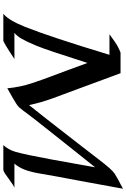

<svg xmlns="http://www.w3.org/2000/svg" viewBox="177 -934 757 1151"><g transform="rotate(90 555.5 -358.5)"><path d="M333.5 -66.4Q233.9 0 223.1 0H62.5Q102.1 -31.7 141.6 -131.8Q201.2 -281.2 308.6 -636.2H185.5Q237.3 -675.3 264.9 -689Q292.5 -702.6 295.9 -702.6H418.9Q443.8 -634.8 468.8 -567.6Q493.7 -500.5 512.5 -449Q531.2 -397.5 544.4 -363.3Q557.6 -329.1 569.8 -294.9Q596.7 -219.7 609.9 -154.3Q677.7 -238.8 742.9 -323Q808.1 -407.2 856.9 -469.7Q905.8 -532.2 936.5 -572.8Q967.3 -613.3 987.8 -636.2Q1008.3 -659.2 1022.5 -668.2Q1036.6 -677.2 1052.7 -686Q1068.8 -694.8 1084.7 -702.9Q1100.6 -710.9 1111.3 -717.3Q1091.8 -606.9 1071.3 -498Q1050.8 -389.2 1038.3 -321.5Q1025.9 -253.9 1022 -228.8Q1018.1 -203.6 1011.7 -175.8Q996.1 -106.9 960.9 -66.4H1105.5Q1092.3 -62 1062.5 -39.8Q1032.7 -17.6 1018.8 -8.8Q1004.9 0 995.1 0H849.6Q878.4 -31.2 890.6 -74.2Q907.2 -132.3 936.3 -291Q965.3 -449.7 982.9 -550.3Q919.4 -471.7 857.7 -393.3Q795.9 -314.9 755.1 -263.9Q714.4 -212.9 696.5 -189.7Q678.7 -166.5 664.8 -148.2Q650.9 -129.9 640.9 -116.2Q630.9 -102.5 623 -94.2Q615.2 -85.9 600.3 -76.7Q585.4 -67.4 567.9 -57.1Q550.3 -46.9 533.7 -37.6Q517.1 -28.3 509.3 -23.9Q502 -102.5 477.8 -174.3Q453.6 -246.1 437 -288.8Q420.4 -331.5 404.8 -375L357.4 -504.4Q278.8 -257.3 254.4 -199Q230 -140.6 213.4 -111.6Q196.8 -82.5 177.2 -66.4Z"/></g></svg>

Font: Fondamento
Style: Italic
Weight: 400
Italic angle: -12°
Version: Version 1.000